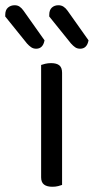

<svg xmlns="http://www.w3.org/2000/svg" viewBox="-77 -708 364 733"><path d="M80 -264H160V-2Q155 0 145 2.5Q135 5 123 5Q102 5 91 -3.5Q80 -12 80 -31ZM160 -225H80V-460Q85 -462 95.5 -464.5Q106 -467 118 -467Q139 -467 149.5 -458.5Q160 -450 160 -430ZM26 -542 -57 -645V-651Q-57 -670 -46.5 -679Q-36 -688 -21 -688Q-10 -688 -2 -682.5Q6 -677 13 -667L93 -554Q90 -538 82 -530Q74 -522 61 -522Q50 -522 41.5 -528Q33 -534 26 -542ZM194 -542 111 -645V-651Q111 -670 121 -679Q131 -688 146 -688Q157 -688 165.5 -682.5Q174 -677 181 -667L261 -554Q258 -538 250 -530Q242 -522 229 -522Q218 -522 210 -527.5Q202 -533 194 -542Z"/></svg>

Font: Baloo Tammudu 2
Style: Regular
Weight: 400
Designer: Maithili Shingre, Omkar Shende and Ek Type
Foundry: Ek Type
Version: Version 1.700